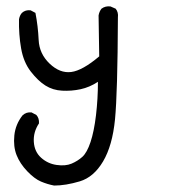

<svg xmlns="http://www.w3.org/2000/svg" viewBox="-20 -270 540 596"><path d="M148 306Q127 302 107 293.5Q87 285 64.5 261.5Q42 238 31.5 211.5Q21 185 24.5 150.5Q28 116 50 88Q62 77 78 79L93 87Q102 97 101 113Q83 140 85 170.5Q87 201 107.5 219.5Q128 238 155.5 242Q183 246 202 238Q221 230 235.5 217Q250 204 261 171Q272 138 278 87.5Q284 37 284 -16Q258 1 230 7Q202 13 173 11.5Q144 10 121 -4.5Q98 -19 75.5 -48Q53 -77 45.5 -120Q38 -163 39 -210Q41 -222 48 -230Q59 -240 75 -238L90 -230Q98 -189 100 -146Q102 -103 134 -72.5Q166 -42 201 -46.5Q236 -51 288 -95L286 -222Q288 -234 295 -243Q307 -252 323 -250L339 -243Q348 -232 346 -216Q345 19 337 100.5Q329 182 300 231Q271 280 227.5 293Q184 306 148 306Z"/></svg>

Font: NaniFont Regular
Style: Regular
Weight: 400
Designer: Nanigashitei
Version: Version 1.036